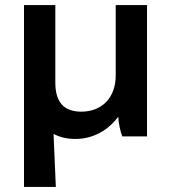

<svg xmlns="http://www.w3.org/2000/svg" viewBox="-20 -540 676 760"><path d="M75 -520V200H201L192 -10C216 3 245 10 279 10C348 10 408 -24 448 -78C449 -55 456 -20 464 0H562V-520H438V-241C438 -153 383 -98 302 -98C230 -98 199 -139 199 -213V-520Z"/></svg>

Font: Fixel Display 20240404 SemiBold
Style: Italic
Weight: 600
Italic angle: -10°
Designer: AlfaBravo + MacPaw
Foundry: Kyrylo Tkachov, Marchela Mozhyna, Serhii Makarenko, Maria Weinstein, Zakhar Kryvoshyya
Version: Version 1.211;Glyphs 3.2 (3225)